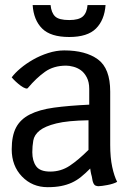

<svg xmlns="http://www.w3.org/2000/svg" viewBox="-20 -739 546 769"><path d="M26.9 -429.2Q40 -446.8 62 -465.3Q84 -483.9 112.1 -500Q140.1 -516.1 172.9 -526.6Q205.6 -537.1 237.3 -537.1Q322.8 -537.1 372.1 -501.2Q421.4 -465.3 421.4 -372.1V-158.7Q421.4 -107.9 429.4 -70.6Q437.5 -33.2 449.2 -10.7Q442.9 -6.8 432.1 -3.4Q421.4 0 410.6 2Q399.9 3.9 389.9 5.4Q379.9 6.8 374.5 6.8Q369.1 6.8 363.3 4.6Q357.4 2.4 353.5 -6.8Q350.6 -13.2 349.4 -22.7Q348.1 -32.2 345.2 -41.5Q342.8 -51.8 341.3 -64Q321.3 -43.9 304 -30Q286.6 -16.1 267.3 -7.3Q248 1.5 224.6 6.1Q201.2 10.7 170.9 10.7Q109.4 10.7 68.1 -32Q26.9 -74.7 26.9 -141.1Q26.9 -194.8 44.2 -228Q61.5 -261.2 99.4 -280.5Q137.2 -299.8 196 -307.9Q254.9 -315.9 337.4 -319.8V-382.8Q337.4 -410.6 327.4 -429.4Q317.4 -448.2 303.5 -458Q289.6 -467.8 273.4 -471.9Q257.3 -476.1 245.1 -476.1Q194.8 -476.1 160.2 -451.4Q125.5 -426.8 91.8 -386.7Q89.4 -382.8 81.3 -385.5Q73.2 -388.2 63.2 -395.5Q53.2 -402.8 43.2 -412.1Q33.2 -421.4 26.9 -429.2ZM334.5 -257.3Q250.5 -255.9 205.3 -244.6Q160.2 -233.4 138.7 -216.1Q117.2 -198.7 113.3 -176Q109.4 -153.3 109.4 -129.4Q109.4 -94.7 124.8 -73.2Q140.1 -51.8 181.2 -51.8Q224.1 -51.8 259.3 -75.2Q294.4 -98.6 334.5 -138.7ZM257.3 -658.7Q295.9 -658.7 312 -673.3Q328.1 -688 330.6 -718.8H402.8Q398.4 -658.7 364.5 -624.8Q330.6 -590.8 257.3 -590.8Q182.6 -590.8 148.7 -624.8Q114.7 -658.7 110.8 -718.8H182.6Q185.5 -688 200.7 -673.3Q215.8 -658.7 257.3 -658.7Z"/></svg>

Font: Myanmar Pyu Pro
Style: Regular
Weight: 400
Designer: Khon Soe Zaw Thu
Foundry: PaOh Unicode
Version: Version 2.00 April 29, 2017